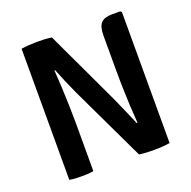

<svg xmlns="http://www.w3.org/2000/svg" viewBox="-123 -810 935 938"><g transform="rotate(-20 344.0 -341.5)"><path d="M83 -681.5Q99 -684.5 123.8 -686Q148.5 -687.5 162.5 -687.5Q176.5 -687.5 198.5 -686.8Q220.5 -686 241 -683L207 -529.5L197.5 -526.5Q200.5 -487.5 202.8 -439.2Q205 -391 206.5 -342.2Q208 -293.5 208 -254V0Q191.5 3 175.5 3.8Q159.5 4.5 146.5 4.5Q134.5 4.5 116.8 3.8Q99 3 83 0ZM261 -387.5Q243.5 -425.5 228.2 -461.5Q213 -497.5 201 -528L138.5 -601L241 -683L423 -296Q442 -254.5 458.5 -215.8Q475 -177 487.5 -147.5L555 -75.5L445.5 0ZM605 -682.5V-1.5Q594.5 0.5 579.2 2Q564 3.5 549.2 4Q534.5 4.5 524.5 4.5Q509 4.5 488 3.8Q467 3 445.5 0L481 -146.5L491.5 -149Q488 -192.5 485.5 -243Q483 -293.5 482 -341Q481 -388.5 481 -423V-606.5Q481 -651 498.2 -669.8Q515.5 -688.5 555 -688.5H598Z"/></g></svg>

Font: Signika Light SemiBold
Style: Regular
Weight: 600
Version: Version 2.003;gftools[0.9.32]